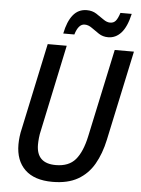

<svg xmlns="http://www.w3.org/2000/svg" viewBox="-61 -959 747 1016"><g transform="rotate(5 313.0 -451.0)"><path d="M256 10Q160 10 110 -38Q60 -86 60 -172Q60 -190 62.5 -212.5Q65 -235 71 -259L168 -714H269L172 -256Q167 -236 165 -215.5Q163 -195 163 -180Q163 -80 266 -80Q335 -80 370.5 -121.5Q406 -163 424 -247L524 -714H626L524 -237Q508 -162 476 -106.5Q444 -51 390.5 -20.5Q337 10 256 10ZM245 -777Q258 -842 286 -876.5Q314 -911 359 -911Q388 -911 410 -897Q432 -883 450.5 -869.5Q469 -856 487 -856Q505 -856 516 -868.5Q527 -881 537 -912H597Q581 -842 552 -810Q523 -778 483 -778Q455 -778 433.5 -792Q412 -806 393 -820Q374 -834 354 -834Q321 -834 304 -777Z"/></g></svg>

Font: Noto Sans SemiCondensed Medium
Style: Italic
Weight: 500
Width: 4
Italic angle: -12°
Designer: Monotype Design Team
Foundry: Monotype Imaging Inc.
Version: Version 2.013; ttfautohint (v1.8.4.7-5d5b)